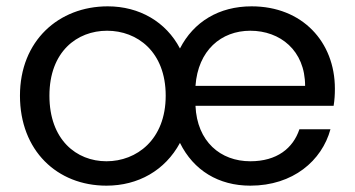

<svg xmlns="http://www.w3.org/2000/svg" viewBox="-20 -577 1120 606"><path d="M503 -275C503 -136 411 -68 316 -68C221 -68 136 -136 136 -275C136 -414 223 -480 318 -480C413 -480 503 -414 503 -275ZM770 -480C864 -480 943 -418 943 -306H597C605 -418 678 -480 770 -480ZM43 -275C43 -102 160 9 316 9C416 9 501 -39 548 -126C591 -39 670 9 770 9C905 9 996 -70 1023 -169H925C905 -109 854 -68 770 -68C676 -68 602 -130 597 -243H1033C1036 -262 1037 -278 1037 -297C1037 -445 934 -557 774 -557C671 -557 591 -508 548 -424C504 -508 420 -557 320 -557C165 -557 43 -448 43 -275Z"/></svg>

Font: Matrixport Regular
Style: Regular
Weight: 400
Designer: Ninad Kale (Devanagari), Jonny Pinhorn (Latin)
Foundry: Indian Type Foundry
Version: Version 3.200;PS 1.000;hotconv 16.6.54;makeotf.lib2.5.65590